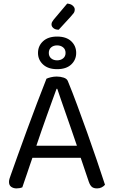

<svg xmlns="http://www.w3.org/2000/svg" viewBox="-20 -1038 632 1066"><path d="M428 -162H160Q153 -142 145 -118.5Q137 -95 129.5 -72.5Q122 -50 115 -30.5Q108 -11 104 2Q90 8 71 8Q55 8 42.5 -0.5Q30 -9 30 -28Q30 -37 33 -46.5Q36 -56 40 -67Q55 -109 78.5 -175Q102 -241 129.5 -315.5Q157 -390 185.5 -465.5Q214 -541 238 -601Q246 -605 262 -609Q278 -613 295 -613Q315 -613 333.5 -607Q352 -601 357 -587Q381 -529 408.5 -454.5Q436 -380 464 -302Q492 -224 517.5 -148.5Q543 -73 563 -12Q555 -3 544 2.5Q533 8 519 8Q500 8 490 -0.5Q480 -9 473 -29ZM294 -545Q283 -515 269 -476.5Q255 -438 240 -396Q225 -354 210 -311Q195 -268 182 -229H407Q392 -274 376 -319.5Q360 -365 345.5 -407Q331 -449 318.5 -484.5Q306 -520 298 -545ZM353 -1018Q372 -1017 383.5 -1007Q395 -997 395 -986Q395 -973 388.5 -964.5Q382 -956 372 -945L306 -873Q287 -873 276.5 -882Q266 -891 266 -902Q266 -910 269 -915.5Q272 -921 278 -929ZM297 -835Q348 -835 375.5 -809Q403 -783 403 -744Q403 -706 375.5 -680Q348 -654 297 -654Q247 -654 219 -680Q191 -706 191 -744Q191 -783 219 -809Q247 -835 297 -835ZM297 -703Q317 -703 330.5 -714Q344 -725 344 -744Q344 -764 330.5 -775Q317 -786 297 -786Q277 -786 264 -775Q251 -764 251 -744Q251 -725 264 -714Q277 -703 297 -703Z"/></svg>

Font: Baloo 2 Latin
Style: Regular
Weight: 400
Designer: Sarang Kulkarni and Ek Type
Foundry: Ek Type
Version: Version 1.001